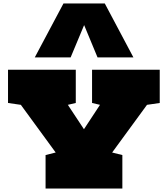

<svg xmlns="http://www.w3.org/2000/svg" viewBox="-20 -1091 973 1111"><path d="M243.7 0V-193.8L302.2 -208.5L100.6 -484.4L26.4 -495.1V-687.5H418.5V-495.1L372.6 -484.4L465.8 -343.3L558.6 -484.4L512.7 -495.1V-687.5H904.3V-495.1L830.6 -484.4L628.9 -208.5L688 -193.8V0ZM181.2 -758.8 347.2 -1070.8H586.4L752 -758.8H544.4L466.8 -945.8L388.7 -758.8Z"/></svg>

Font: Holtwood One SC
Style: Regular
Weight: 400
Designer: Vernon Adams
Foundry: Vernon Adams
Version: Version 1.100; ttfautohint (v1.8.4.7-5d5b)